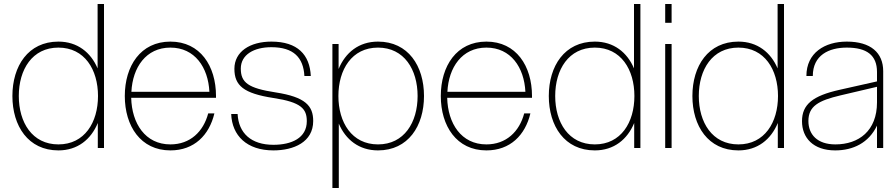

<svg xmlns="http://www.w3.org/2000/svg" viewBox="-20 -740 4480 960"><path d="M500 0V-720H468V-398C434 -478 367 -532 272 -532C121 -532 42 -410 42 -260C42 -110 121 12 272 12C368 12 435 -43 469 -125V0ZM74 -260C74 -392 141 -502 272 -502C403 -502 470 -392 470 -260C470 -128 403 -18 272 -18C141 -18 74 -128 74 -260Z M832 12C951 12 1026 -64 1052 -173H1021C997 -82 931 -18 832 -18C706 -18 639 -123 636 -251H1060V-260C1060 -410 981 -532 832 -532C683 -532 604 -410 604 -260C604 -110 683 12 832 12ZM637 -281C643 -403 710 -502 832 -502C954 -502 1021 -403 1027 -281Z M1347 12C1448 12 1546 -29 1546 -135C1546 -211 1507 -255 1358 -278C1221 -299 1184 -327 1184 -397C1184 -467 1250 -504 1337 -504C1448 -504 1497 -452 1502 -360H1534C1529 -466 1468 -532 1337 -532C1230 -532 1152 -482 1152 -396C1152 -312 1198 -273 1347 -250C1486 -229 1514 -196 1514 -134C1514 -50 1438 -16 1347 -16C1236 -16 1173 -74 1168 -170H1136C1140 -62 1214 12 1347 12Z M1642 -520V200H1674V-122C1708 -42 1775 12 1870 12C2021 12 2100 -110 2100 -260C2100 -410 2021 -532 1870 -532C1774 -532 1707 -477 1673 -395V-520ZM1672 -260C1672 -392 1739 -502 1870 -502C2001 -502 2068 -392 2068 -260C2068 -128 2001 -18 1870 -18C1739 -18 1672 -128 1672 -260Z M2412 12C2531 12 2606 -64 2632 -173H2601C2577 -82 2511 -18 2412 -18C2286 -18 2219 -123 2216 -251H2640V-260C2640 -410 2561 -532 2412 -532C2263 -532 2184 -410 2184 -260C2184 -110 2263 12 2412 12ZM2217 -281C2223 -403 2290 -502 2412 -502C2534 -502 2601 -403 2607 -281Z M3182 0V-720H3150V-398C3116 -478 3049 -532 2954 -532C2803 -532 2724 -410 2724 -260C2724 -110 2803 12 2954 12C3050 12 3117 -43 3151 -125V0ZM2756 -260C2756 -392 2823 -502 2954 -502C3085 -502 3152 -392 3152 -260C3152 -128 3085 -18 2954 -18C2823 -18 2756 -128 2756 -260Z M3306 0H3338V-520H3306ZM3306 -626H3338V-720H3306Z M3900 0V-720H3868V-398C3834 -478 3767 -532 3672 -532C3521 -532 3442 -410 3442 -260C3442 -110 3521 12 3672 12C3768 12 3835 -43 3869 -125V0ZM3474 -260C3474 -392 3541 -502 3672 -502C3803 -502 3870 -392 3870 -260C3870 -128 3803 -18 3672 -18C3541 -18 3474 -128 3474 -260Z M4365 0H4396V-384C4396 -476 4334 -532 4214 -532C4104 -532 4012 -476 4012 -360H4044C4044 -464 4124 -502 4214 -502C4314 -502 4365 -464 4365 -380V-333L4178 -291C4044 -261 3990 -218 3990 -134C3990 -51 4046 12 4156 12C4246 12 4324 -26 4365 -112ZM4022 -135C4022 -209 4072 -237 4182 -263L4365 -306V-228C4365 -86 4274 -18 4157 -18C4066 -18 4022 -68 4022 -135Z"/></svg>

Font: Aspekta 100
Style: Regular
Weight: 100
Designer: Ivo Dolenc
Version: Version 2.000